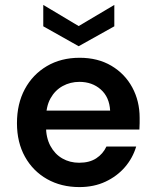

<svg xmlns="http://www.w3.org/2000/svg" viewBox="-20 -749 632 781"><path d="M303 12Q229 12 171.5 -20.5Q114 -53 81.5 -111.5Q49 -170 49 -248Q49 -327 81 -386.5Q113 -446 170.5 -480Q228 -514 304 -514Q378 -514 433 -481.5Q488 -449 518 -393.5Q548 -338 548 -270Q548 -260 548 -248Q548 -236 547 -222H136V-299H428Q425 -354 390 -385Q355 -416 303 -416Q266 -416 235 -399Q204 -382 185.5 -349Q167 -316 167 -265V-236Q167 -189 185 -155.5Q203 -122 233.5 -104.5Q264 -87 302 -87Q344 -87 371.5 -105Q399 -123 413 -153H534Q520 -106 488 -69Q456 -32 409 -10Q362 12 303 12ZM300 -561 156 -642V-729L300 -643L445 -729V-642Z"/></svg>

Font: DM Sans 16pt SemiBold
Style: Regular
Weight: 600
Version: Version 4.004;gftools[0.9.30]